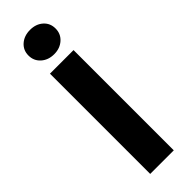

<svg xmlns="http://www.w3.org/2000/svg" viewBox="-310 -954 967 967"><g transform="rotate(-45 173.5 -470.5)"><path d="M89 -714H257V0H89ZM77 -855Q77 -893 104.5 -917Q132 -941 174 -941Q216 -941 243 -917Q270 -893 270 -855Q270 -817 242.5 -792.5Q215 -768 174 -768Q132 -768 104.5 -792.5Q77 -817 77 -855Z"/></g></svg>

Font: Nebula Sans Bold
Style: Regular
Weight: 700
Designer: Paul D. Hunt for Adobe (as Source Sans)
Foundry: Nebula Entertainment & Broadcasting LLC
Version: Version 1.010